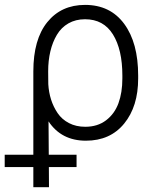

<svg xmlns="http://www.w3.org/2000/svg" viewBox="-63 -573 647 796"><path d="M75.2 203.1V119.6H-43.5V68.4H75.2V-276.9Q75.2 -409.7 133.1 -481.2Q190.9 -552.7 289.6 -552.7Q394 -552.7 451.9 -474.1Q509.8 -395.5 509.8 -259.8V-247.6Q509.8 -131.8 451.9 -60.8Q394 10.3 293 10.3Q191.4 10.3 138.2 -69.8L139.2 68.4H254.4V119.6H139.6L140.1 203.1ZM137.2 -224.1Q139.2 -190.4 148.7 -160.4Q158.2 -130.4 175.8 -104.2Q193.4 -78.1 222.9 -62.7Q252.4 -47.4 290.5 -47.4Q341.3 -47.4 376.7 -74.2Q412.1 -101.1 428.2 -145.3Q444.3 -189.5 444.3 -247.6V-259.8Q444.3 -367.2 405.3 -430.2Q366.2 -493.2 289.6 -493.2Q250.5 -493.2 220.7 -476.1Q190.9 -459 172.9 -428.7Q154.8 -398.4 145.8 -360.1Q136.7 -321.8 136.7 -277.3Z"/></svg>

Font: Interop Light
Style: Regular
Weight: 300
Designer: Rasmus Andersson, Google, Jang Haemin
Foundry: jhaemin
Version: Version 1.007